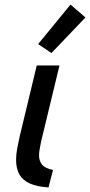

<svg xmlns="http://www.w3.org/2000/svg" viewBox="-20 -806 392 836"><path d="M191 10Q142 7 111 -6.5Q80 -20 65 -45.5Q50 -71 50 -110Q50 -132 54.5 -157Q59 -182 65 -209L140 -521H239L159 -190Q156 -173 153 -158Q150 -143 150 -129Q150 -106 163 -89.5Q176 -73 211 -66ZM204 -575 146 -614 287 -786 352 -730Z"/></svg>

Font: Ubuntu Sans Medium
Style: Italic
Weight: 500
Italic angle: -13.5°
Designer: Dalton Maag Ltd
Foundry: Dalton Maag Ltd
Version: Version 1.006